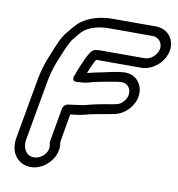

<svg xmlns="http://www.w3.org/2000/svg" viewBox="-88 -817 896 964"><g transform="rotate(10 360.5 -334.5)"><path d="M669 -629C663 -598 632 -570 601 -570H382C360 -570 340 -569 330 -555C311 -529 303 -507 292 -482C284 -464 276 -445 271 -427C271 -427 249 -389 293 -394C298 -395 302 -395 305 -395C333 -395 348 -403 370 -408L409 -416C433 -421 459 -425 482 -429L497 -431C550 -440 574 -382 537 -340C524 -325 513 -320 495 -317L480 -314C436 -307 387 -298 346 -286C319 -281 291 -278 262 -274C249 -272 238 -260 236 -249L206 -77C205 -73 205 -69 206 -66C221 -17 167 26 125 15C97 8 79 -24 86 -64L141 -373C153 -441 179 -498 203 -554C212 -572 218 -584 226 -597C242 -618 264 -644 276 -653C307 -675 347 -687 403 -687H621C652 -687 674 -660 669 -629ZM719 -629C729 -688 689 -737 630 -737H412C349 -737 296 -723 251 -691C227 -672 204 -641 188 -622C175 -605 165 -586 157 -567C133 -510 104 -448 91 -373L36 -64C25 -1 53 50 105 64C165 80 227 39 250 -15C259 -36 262 -59 257 -82L282 -227C303 -230 330 -232 351 -238C390 -249 438 -256 481 -264L495 -267C524 -271 552 -287 573 -311C642 -390 595 -497 498 -481L483 -479C458 -476 433 -469 408 -464L368 -456C350 -452 340 -449 329 -447C338 -472 352 -502 362 -519C365 -519 369 -520 373 -520H592C651 -520 709 -570 719 -629Z"/></g></svg>

Font: Blanket
Style: BlkOutlineObl
Weight: 900
Foundry: Cannot Into Space Fonts
Version: Version 0.9